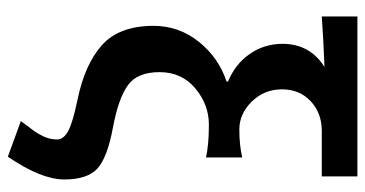

<svg xmlns="http://www.w3.org/2000/svg" viewBox="-241 -505 932 490"><g transform="rotate(90 225.0 -260.0)"><path d="M232.9 7.8Q145 -10.3 95.7 -53.7Q46.4 -97.2 45.9 -185.1Q45.9 -251 86.9 -301.8Q127.9 -352.5 188 -372.1V-376Q144 -394 118.2 -430.7Q92.3 -467.3 91.8 -514.2Q91.8 -585 150.9 -622.1Q73.7 -619.1 22 -615.2V-706.1H430.2V-615.2H314Q268.6 -615.2 238.3 -586.9Q208 -558.6 208 -513.7Q208 -468.3 239.3 -436.5Q270.5 -404.8 310.5 -404.8Q350.1 -404.8 381.8 -412.1V-319.8Q348.6 -327.1 297.9 -327.1Q247.1 -327.1 205.6 -292.5Q164.1 -257.8 164.1 -201.2Q164.1 -144.5 197.3 -120.6Q230.5 -96.2 306.6 -82Q382.3 -67.9 410.2 -42.5Q438 -17.1 438 42Q438 101.1 379.9 186L289.1 152.8Q309.1 126 315.9 116.7Q322.3 107.4 329.1 92.8Q335.9 77.1 335.9 60.5Q335.9 43.9 314.9 32.2Q293.9 20.5 232.9 7.8Z"/></g></svg>

Font: SourceSansPro-Semibold
Style: Regular
Weight: 600
Designer: Paul D. Hunt
Foundry: Adobe Systems Incorporated
Version: Version 2.020;PS 2.0;hotconv 1.0.86;makeotf.lib2.5.63406